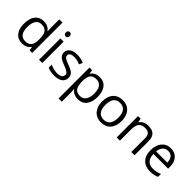

<svg xmlns="http://www.w3.org/2000/svg" viewBox="165 -1962 3404 3404"><g transform="rotate(45 1867.0 -260.0)"><path d="M450.2 -71.8H445.8Q389.6 9.8 277.8 9.8Q172.9 9.8 114.5 -62Q56.2 -133.8 56.2 -266.1Q56.2 -398.4 114.7 -471.7Q173.3 -544.9 277.8 -544.9Q386.7 -544.9 444.8 -465.8H451.2L447.8 -504.4L445.8 -542V-759.8H526.9V0H460.9ZM288.1 -58.1Q371.1 -58.1 408.4 -103.3Q445.8 -148.4 445.8 -249V-266.1Q445.8 -379.9 408 -428.5Q370.1 -477.1 287.1 -477.1Q215.8 -477.1 178 -421.6Q140.1 -366.2 140.1 -265.1Q140.1 -162.6 177.7 -110.4Q215.3 -58.1 288.1 -58.1Z M779.8 0H698.7V-535.2H779.8ZM691.9 -680.2Q691.9 -708 705.6 -720.9Q719.2 -733.9 739.7 -733.9Q759.3 -733.9 773.4 -720.7Q787.6 -707.5 787.6 -680.2Q787.6 -652.8 773.4 -639.4Q759.3 -626 739.7 -626Q719.2 -626 705.6 -639.4Q691.9 -652.8 691.9 -680.2Z M1296.9 -146Q1296.9 -71.3 1241.2 -30.8Q1185.5 9.8 1085 9.8Q978.5 9.8 918.9 -23.9V-99.1Q957.5 -79.6 1001.7 -68.4Q1045.9 -57.1 1086.9 -57.1Q1150.4 -57.1 1184.6 -77.4Q1218.8 -97.7 1218.8 -139.2Q1218.8 -170.4 1191.7 -192.6Q1164.6 -214.8 1085.9 -245.1Q1011.2 -272.9 979.7 -293.7Q948.2 -314.5 932.9 -340.8Q917.5 -367.2 917.5 -403.8Q917.5 -469.2 970.7 -507.1Q1023.9 -544.9 1116.7 -544.9Q1203.1 -544.9 1285.6 -509.8L1256.8 -443.8Q1176.3 -477.1 1110.8 -477.1Q1053.2 -477.1 1023.9 -459Q994.6 -440.9 994.6 -409.2Q994.6 -387.7 1005.6 -372.6Q1016.6 -357.4 1041 -343.8Q1065.4 -330.1 1134.8 -304.2Q1230 -269.5 1263.4 -234.4Q1296.9 -199.2 1296.9 -146Z M1677.7 9.8Q1625.5 9.8 1582.3 -9.5Q1539.1 -28.8 1509.8 -68.8H1503.9Q1509.8 -22 1509.8 20V240.2H1428.7V-535.2H1494.6L1505.9 -461.9H1509.8Q1541 -505.9 1582.5 -525.4Q1624 -544.9 1677.7 -544.9Q1784.2 -544.9 1842 -472.2Q1899.9 -399.4 1899.9 -268.1Q1899.9 -136.2 1841.1 -63.2Q1782.2 9.8 1677.7 9.8ZM1666 -476.1Q1584 -476.1 1547.4 -430.7Q1510.7 -385.3 1509.8 -286.1V-268.1Q1509.8 -155.3 1547.4 -106.7Q1585 -58.1 1668 -58.1Q1737.3 -58.1 1776.6 -114.3Q1815.9 -170.4 1815.9 -269Q1815.9 -369.1 1776.6 -422.6Q1737.3 -476.1 1666 -476.1Z M2503.4 -268.1Q2503.4 -137.2 2437.5 -63.7Q2371.6 9.8 2255.4 9.8Q2183.6 9.8 2127.9 -23.9Q2072.3 -57.6 2042 -120.6Q2011.7 -183.6 2011.7 -268.1Q2011.7 -398.9 2077.1 -471.9Q2142.6 -544.9 2258.8 -544.9Q2371.1 -544.9 2437.3 -470.2Q2503.4 -395.5 2503.4 -268.1ZM2095.7 -268.1Q2095.7 -165.5 2136.7 -111.8Q2177.7 -58.1 2257.3 -58.1Q2336.9 -58.1 2378.2 -111.6Q2419.4 -165 2419.4 -268.1Q2419.4 -370.1 2378.2 -423.1Q2336.9 -476.1 2256.3 -476.1Q2176.8 -476.1 2136.2 -423.8Q2095.7 -371.6 2095.7 -268.1Z M3011.7 0V-346.2Q3011.7 -411.6 2981.9 -443.8Q2952.1 -476.1 2888.7 -476.1Q2804.7 -476.1 2765.6 -430.7Q2726.6 -385.3 2726.6 -280.8V0H2645.5V-535.2H2711.4L2724.6 -461.9H2728.5Q2753.4 -501.5 2798.3 -523.2Q2843.3 -544.9 2898.4 -544.9Q2995.1 -544.9 3043.9 -498.3Q3092.8 -451.7 3092.8 -349.1V0Z M3485.4 9.8Q3366.7 9.8 3298.1 -62.5Q3229.5 -134.8 3229.5 -263.2Q3229.5 -392.6 3293.2 -468.8Q3356.9 -544.9 3464.4 -544.9Q3564.9 -544.9 3623.5 -478.8Q3682.1 -412.6 3682.1 -304.2V-252.9H3313.5Q3315.9 -158.7 3361.1 -109.9Q3406.2 -61 3488.3 -61Q3574.7 -61 3659.2 -97.2V-24.9Q3616.2 -6.3 3577.9 1.7Q3539.6 9.8 3485.4 9.8ZM3463.4 -477.1Q3398.9 -477.1 3360.6 -435.1Q3322.3 -393.1 3315.4 -318.8H3595.2Q3595.2 -395.5 3561 -436.3Q3526.9 -477.1 3463.4 -477.1Z"/></g></svg>

Font: f01972551
Style: Regular
Weight: 400
Foundry: Ascender Corporation
Version: Version 1.10